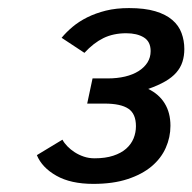

<svg xmlns="http://www.w3.org/2000/svg" viewBox="-20 -764 474 473"><path d="M399.9 -454.1Q399.9 -425.8 388.4 -399.9Q377 -374 353.5 -354.2Q330.1 -334.5 294.4 -322.8Q258.8 -311 210 -311Q154.3 -311 118.9 -331.1Q83.5 -351.1 70.8 -381.8L133.8 -419.9Q138.2 -411.6 146 -403.6Q153.8 -395.5 164.1 -388.9Q174.3 -382.3 186.5 -378.2Q198.7 -374 212.9 -374Q239.7 -374 259 -380.4Q278.3 -386.7 290.8 -397.7Q303.2 -408.7 309.1 -423.1Q314.9 -437.5 314.9 -453.1Q314.9 -483.9 296.1 -496.3Q277.3 -508.8 237.8 -508.8H194.8L208 -570.8H245.1Q268.6 -570.8 288.1 -575.4Q307.6 -580.1 321.5 -588.9Q335.4 -597.7 343.3 -610.1Q351.1 -622.6 351.1 -638.2Q351.1 -661.6 334.2 -671.9Q317.4 -682.1 291 -682.1Q259.3 -682.1 234.9 -670.2Q210.4 -658.2 188 -633.8L131.8 -670.9Q143.1 -684.6 158.7 -697.8Q174.3 -710.9 194.8 -721.2Q215.3 -731.4 240.7 -737.8Q266.1 -744.1 297.9 -744.1Q336.4 -744.1 362.5 -736.3Q388.7 -728.5 404.5 -714.8Q420.4 -701.2 427.2 -682.6Q434.1 -664.1 434.1 -643.1Q434.1 -626 429.4 -611.6Q424.8 -597.2 414.3 -585.2Q403.8 -573.2 387 -563.5Q370.1 -553.7 345.2 -544.9Q371.6 -532.2 385.7 -509.3Q399.9 -486.3 399.9 -454.1Z"/></svg>

Font: Clear Sans
Style: Italic
Weight: 400
Italic angle: -12°
Foundry: Intel Corporation
Version: Version 1.00